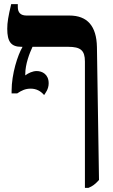

<svg xmlns="http://www.w3.org/2000/svg" viewBox="-20 -667 545 927"><path d="M193 -208C199 -218 215 -236 215 -265C215 -308 184 -324 157 -324C138 -324 116 -314 102 -303V-309C102 -358 123 -411 137 -441H309C369 -441 390 -424 390 -370V240H407C427 232 440 222 458 202L448 -440C446 -541 402 -592 315 -592H108C80 -592 66 -606 66 -633V-647H34C20 -588 15 -559 15 -528C15 -465 34 -441 83 -441H88V-439C66 -402 36 -311 36 -228V-216H63C84 -230 102 -239 128 -239C156 -239 177 -227 193 -208Z"/></svg>

Font: Noto Serif Hebrew SemiCondensed
Style: Bold
Weight: 700
Width: 4
Designer: Monotype Design Team
Foundry: Monotype Imaging Inc.
Version: Version 2.004